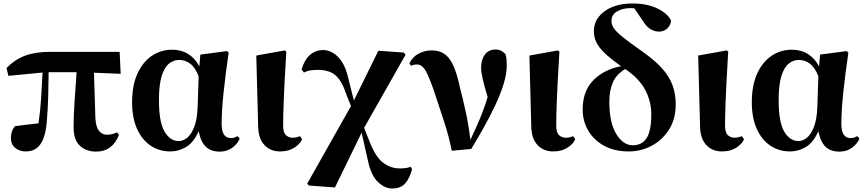

<svg xmlns="http://www.w3.org/2000/svg" viewBox="-20 -846 4925 1093"><path d="M526.9 17.1Q472.2 17.1 435.5 -15.6Q398.9 -48.3 398.9 -122.1Q398.9 -186.5 404.5 -269.5Q410.2 -352.5 416 -435.1H256.8Q256.3 -370.6 254.4 -296.6Q252.4 -222.7 247.1 -164.1Q241.7 -74.7 212.9 -29.3Q184.1 16.1 127 16.1Q90.8 16.1 66.4 -4.2Q42 -24.4 42 -61Q42 -79.6 47.6 -96.9Q53.2 -114.3 65.9 -127.9Q99.1 -132.3 131.3 -136.2Q163.6 -140.1 199.2 -144Q209.5 -213.9 214.4 -290.8Q219.2 -367.7 222.2 -433.1L27.8 -414.1L17.1 -459Q63.5 -506.3 121.6 -528.6Q179.7 -550.8 263.2 -550.8H661.1L667 -425.8L515.1 -432.1L522.9 -175.8Q525.4 -124 543.2 -101.6Q561 -79.1 587.9 -79.1Q606.9 -79.1 619.4 -82.8Q631.8 -86.4 646 -92.8L657.2 -78.1Q620.1 17.1 526.9 17.1Z M950.7 16.1Q886.2 16.1 836.9 -17.3Q787.6 -50.8 759.8 -113.3Q731.9 -175.8 731.9 -264.2Q731.9 -359.4 762.2 -426.3Q792.5 -493.2 844.2 -528.1Q896 -563 960 -563Q1012.2 -563 1052 -538.1Q1091.8 -513.2 1114.7 -467.8L1120.6 -535.2L1272 -555.2L1281.7 -545.9Q1264.6 -431.2 1253.2 -323.7Q1241.7 -216.3 1241.7 -140.1Q1241.7 -60.1 1293.9 -60.1Q1306.6 -60.1 1315.7 -63.2Q1324.7 -66.4 1333 -70.8L1344.7 -57.1Q1332 -26.4 1302 -4.6Q1272 17.1 1231 17.1Q1180.7 17.1 1151.9 -10.5Q1123 -38.1 1110.8 -99.1Q1082.5 -34.7 1039.6 -9.3Q996.6 16.1 950.7 16.1ZM1110.8 -412.1Q1091.3 -462.4 1062.5 -483.6Q1033.7 -504.9 1000 -504.9Q967.8 -504.9 941.7 -483.6Q915.5 -462.4 900.1 -412.4Q884.8 -362.3 884.8 -275.9Q884.8 -151.4 916.5 -97.2Q948.2 -43 998 -43Q1022 -43 1045.4 -61.8Q1068.8 -80.6 1085.4 -122.8Q1102.1 -165 1105 -234.9Z M1574.7 16.1Q1520 16.1 1485.8 -19.8Q1451.7 -55.7 1449.7 -123L1439 -529.8L1602.1 -559.1L1609.9 -551.8Q1604 -453.6 1600.3 -384.8Q1596.7 -315.9 1595 -268.6Q1593.3 -221.2 1592.5 -188.7Q1591.8 -156.2 1591.8 -130.9Q1591.8 -91.3 1607.7 -76.7Q1623.5 -62 1646 -62Q1659.7 -62 1669.7 -64.7Q1679.7 -67.4 1688 -70.8L1699.7 -53.2Q1689.5 -27.3 1656.2 -5.6Q1623 16.1 1574.7 16.1Z M2211.9 227.1Q2170.4 227.1 2130.9 189.5Q2091.3 151.9 2072.8 61L2038.6 -90.8L1886.7 221.2L1737.8 210L1729 199.2L1978 -242.2L1951.7 -308.1Q1933.6 -363.8 1910.9 -394.3Q1888.2 -424.8 1858.6 -436.5Q1829.1 -448.2 1791 -448.2Q1759.3 -448.2 1741 -444.1Q1722.7 -439.9 1710 -433.1L1696.8 -451.2Q1713.4 -506.3 1745.1 -533.7Q1776.9 -561 1818.8 -561Q1864.7 -561 1902.6 -523.7Q1940.4 -486.3 1958 -418.9L1994.6 -273.9L2133.8 -557.1L2278.8 -546.9L2288.6 -534.2L2052.7 -118.2L2083 -42Q2116.7 45.9 2159.7 79.3Q2202.6 112.8 2255.9 112.8Q2271.5 112.8 2290 110.6Q2308.6 108.4 2317.9 103L2325.7 118.2Q2311.5 170.4 2286.1 198.7Q2260.7 227.1 2211.9 227.1Z M2551.8 12.2Q2533.7 -77.1 2507.8 -154.5Q2481.9 -231.9 2458.5 -304.2Q2427.7 -397.9 2405.8 -438.5Q2383.8 -479 2353.5 -479Q2335.4 -479 2319.8 -471.2L2310.5 -484.9Q2327.6 -522 2362.8 -540.5Q2397.9 -559.1 2437.5 -559.1Q2479 -559.1 2508.5 -540Q2538.1 -521 2559.3 -475.6Q2580.6 -430.2 2597.7 -350.1Q2614.7 -285.6 2631.3 -209.5Q2647.9 -133.3 2657.7 -49.8Q2689 -115.2 2713.4 -173.8Q2737.8 -232.4 2755.9 -293.9Q2738.3 -351.6 2728.5 -393.3Q2718.8 -435.1 2718.8 -461.9Q2718.8 -505.4 2739.7 -534.7Q2760.7 -564 2800.8 -564Q2819.3 -564 2832 -557.6Q2844.7 -551.3 2857.4 -538.1Q2862.3 -521.5 2863.5 -507.3Q2864.7 -493.2 2864.7 -472.2Q2864.7 -423.8 2846.2 -365.2Q2827.6 -306.6 2797.6 -243.2Q2767.6 -179.7 2732.2 -116.9Q2696.8 -54.2 2662.6 2Z M3129.4 16.1Q3074.7 16.1 3040.5 -19.8Q3006.3 -55.7 3004.4 -123L2993.7 -529.8L3156.7 -559.1L3164.6 -551.8Q3158.7 -453.6 3155 -384.8Q3151.4 -315.9 3149.7 -268.6Q3147.9 -221.2 3147.2 -188.7Q3146.5 -156.2 3146.5 -130.9Q3146.5 -91.3 3162.4 -76.7Q3178.2 -62 3200.7 -62Q3214.4 -62 3224.4 -64.7Q3234.4 -67.4 3242.7 -70.8L3254.4 -53.2Q3244.1 -27.3 3210.9 -5.6Q3177.7 16.1 3129.4 16.1Z M3559.6 16.1Q3477.1 16.1 3418.2 -16.6Q3359.4 -49.3 3328.1 -103.5Q3296.9 -157.7 3296.9 -222.2Q3296.9 -327.1 3357.2 -388.7Q3417.5 -450.2 3515.6 -469.2Q3453.6 -513.2 3420.2 -545.9Q3386.7 -578.6 3373.8 -607.4Q3360.8 -636.2 3360.8 -668Q3360.8 -714.4 3388.2 -750Q3415.5 -785.6 3464.8 -805.9Q3514.2 -826.2 3579.6 -826.2Q3665 -826.2 3723.4 -797.4Q3781.7 -768.6 3799.8 -729Q3798.8 -703.6 3779.3 -684.8Q3759.8 -666 3731 -666Q3706.5 -666 3682.6 -680.4Q3658.7 -694.8 3637.7 -730L3590.8 -798.8L3569.8 -799.8Q3523.9 -799.8 3492.4 -781Q3460.9 -762.2 3460.9 -726.1Q3460.9 -705.6 3474.4 -685.3Q3487.8 -665 3525.6 -634.5Q3563.5 -604 3637.7 -551.8Q3705.6 -504.4 3747.3 -458.5Q3789.1 -412.6 3807.9 -362.3Q3826.7 -312 3826.7 -252Q3826.7 -168.5 3788.6 -108.4Q3750.5 -48.3 3689.7 -16.1Q3628.9 16.1 3559.6 16.1ZM3539.6 -453.1Q3489.3 -423.8 3469 -377.2Q3448.7 -330.6 3448.7 -267.1Q3448.7 -147.9 3488 -83.5Q3527.3 -19 3582.5 -19Q3634.3 -19 3660.9 -59.6Q3687.5 -100.1 3687.5 -195.8Q3687.5 -270 3652.8 -334.7Q3618.2 -399.4 3540.5 -452.1Z M4090.3 16.1Q4035.6 16.1 4001.5 -19.8Q3967.3 -55.7 3965.3 -123L3954.6 -529.8L4117.7 -559.1L4125.5 -551.8Q4119.6 -453.6 4116 -384.8Q4112.3 -315.9 4110.6 -268.6Q4108.9 -221.2 4108.2 -188.7Q4107.4 -156.2 4107.4 -130.9Q4107.4 -91.3 4123.3 -76.7Q4139.2 -62 4161.6 -62Q4175.3 -62 4185.3 -64.7Q4195.3 -67.4 4203.6 -70.8L4215.3 -53.2Q4205.1 -27.3 4171.9 -5.6Q4138.7 16.1 4090.3 16.1Z M4478.5 16.1Q4414.1 16.1 4364.7 -17.3Q4315.4 -50.8 4287.6 -113.3Q4259.8 -175.8 4259.8 -264.2Q4259.8 -359.4 4290 -426.3Q4320.3 -493.2 4372.1 -528.1Q4423.8 -563 4487.8 -563Q4540 -563 4579.8 -538.1Q4619.6 -513.2 4642.6 -467.8L4648.4 -535.2L4799.8 -555.2L4809.6 -545.9Q4792.5 -431.2 4781 -323.7Q4769.5 -216.3 4769.5 -140.1Q4769.5 -60.1 4821.8 -60.1Q4834.5 -60.1 4843.5 -63.2Q4852.5 -66.4 4860.8 -70.8L4872.6 -57.1Q4859.9 -26.4 4829.8 -4.6Q4799.8 17.1 4758.8 17.1Q4708.5 17.1 4679.7 -10.5Q4650.9 -38.1 4638.7 -99.1Q4610.4 -34.7 4567.4 -9.3Q4524.4 16.1 4478.5 16.1ZM4638.7 -412.1Q4619.1 -462.4 4590.3 -483.6Q4561.5 -504.9 4527.8 -504.9Q4495.6 -504.9 4469.5 -483.6Q4443.4 -462.4 4428 -412.4Q4412.6 -362.3 4412.6 -275.9Q4412.6 -151.4 4444.3 -97.2Q4476.1 -43 4525.9 -43Q4549.8 -43 4573.2 -61.8Q4596.7 -80.6 4613.3 -122.8Q4629.9 -165 4632.8 -234.9Z"/></svg>

Font: Source Han Serif TW Heavy
Style: Regular
Weight: 900
Designer: Ryoko NISHIZUKA Ë•øÂ°öÊ∂ºÂ≠ê (kana & ideographs); Frank Grie√ühammer (Latin, Greek & Cyrillic); Wenlong ZHANG Âº†ÊñáÈæô 
Foundry: Adobe
Version: Version 2.003;hotconv 1.1.1;makeotfexe 2.6.0